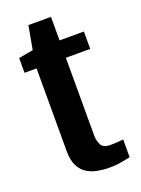

<svg xmlns="http://www.w3.org/2000/svg" viewBox="-118 -641 513 700"><g transform="rotate(-20 138.5 -291.0)"><path d="M183.6 3.4Q160.5 3.4 137.9 -0.9Q115.2 -5.2 97 -16.7Q78.8 -28.2 68 -49.8Q57.1 -71.4 57.1 -107V-427.6H10.4V-484.9L66.7 -495L83.2 -586.3H170.8V-495H265.3V-427.6H170.8V-126.7Q170.8 -106 179.1 -89.6Q187.3 -73.2 215.5 -73.2Q228.4 -73.2 245.3 -74.5Q262.1 -75.9 265.3 -76.2V-7.4Q261.8 -7.1 237.3 -1.8Q212.8 3.4 183.6 3.4Z"/></g></svg>

Font: Alumni Sans Thin
Style: Regular
Weight: 100
Designer: Robert E. Leuschke
Foundry: Robert E. Leuschke
Version: Version 1.018